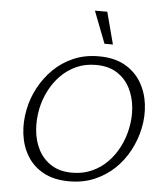

<svg xmlns="http://www.w3.org/2000/svg" viewBox="-60 -959 863 1021"><g transform="rotate(5 371.5 -449.0)"><path d="M347 9Q266 9 210 -21.5Q154 -52 122.5 -104Q91 -156 83 -220.5Q75 -285 89 -353Q101 -413 131 -469Q161 -525 206 -569.5Q251 -614 311.5 -640.5Q372 -667 448 -667Q530 -667 586 -635.5Q642 -604 673.5 -551.5Q705 -499 713 -434.5Q721 -370 707 -304Q694 -243 664 -186.5Q634 -130 588.5 -86.5Q543 -43 482.5 -17Q422 9 347 9ZM359 -38Q417 -38 464.5 -59.5Q512 -81 547.5 -117.5Q583 -154 606.5 -200.5Q630 -247 640 -296Q653 -354 647.5 -411.5Q642 -469 617.5 -516Q593 -563 548 -591.5Q503 -620 436 -620Q378 -620 331 -598.5Q284 -577 248.5 -540.5Q213 -504 189.5 -457.5Q166 -411 156 -362Q144 -304 149 -246.5Q154 -189 178.5 -142Q203 -95 248 -66.5Q293 -38 359 -38ZM471 -736 405 -907H471L516 -736Z"/></g></svg>

Font: Ysabeau Office Light
Style: Italic
Weight: 300
Italic angle: -12°
Designer: Christian Thalmann (Catharsis Fonts)
Version: Version 2.001;gftools[0.9.30]; featfreeze: tnum,lnum,ss02